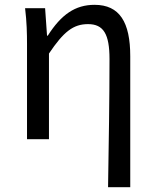

<svg xmlns="http://www.w3.org/2000/svg" viewBox="-20 -577 644 796"><path d="M520 199V-344C520 -485 476 -557 372 -557C292 -557 234 -517 178 -429H175L167 -543H84C91 -486 92 -438 92 -394V0H183V-355C244 -446 284 -477 345 -477C409 -477 434 -436 434 -332C434 -175 431 22 428 199Z"/></svg>

Font: Spoqa Han Sans Neo Regular
Style: Regular
Weight: 400
Designer: [Spoqa Han Sans Neo] Dong-huui Kim  Younghwa Kang  Yujin Lee  [Noto Sans] Ryoko NISHIZUKA  (kana & ideographs); Paul D. 
Foundry: Spoqa (http://www.spoqa-han-sans.com)
Version: Version 1.000